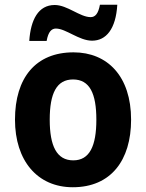

<svg xmlns="http://www.w3.org/2000/svg" viewBox="-20 -777 615 807"><path d="M103 -605H176C183 -644 197 -657 215 -657C257 -657 312 -606 367 -606C426 -606 467 -655 473 -757H400C393 -719 380 -705 361 -705C316 -705 263 -756 210 -756C141 -756 109 -694 103 -605ZM531 -274C531 -456 432 -557 289 -557C130 -557 43 -450 43 -274C43 -102 137 10 286 10C446 10 531 -103 531 -274ZM189 -274C189 -385 218 -443 287 -443C357 -443 385 -384 385 -274C385 -164 357 -103 288 -103C218 -103 189 -164 189 -274Z"/></svg>

Font: Noto Sans Devanagari SemiCondensed
Style: Bold
Weight: 700
Width: 4
Designer: Jelle Bosma - Monotype Design Team
Foundry: Monotype Imaging Inc.
Version: Version 2.004